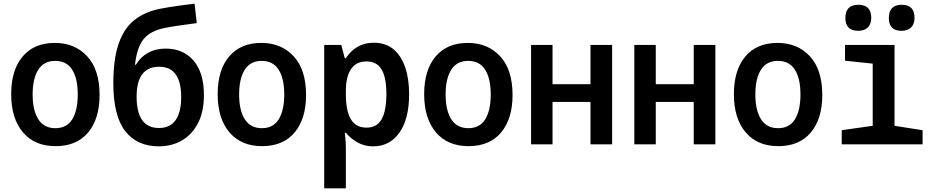

<svg xmlns="http://www.w3.org/2000/svg" viewBox="-20 -787 5107 1047"><path d="M283 10Q169 10 105 -65.5Q41 -141 41 -274Q41 -405 103.5 -479Q166 -553 279 -553Q388 -553 455.5 -480Q523 -407 523 -269Q523 -139 460.5 -64.5Q398 10 283 10ZM282 -88Q344 -88 374 -136.5Q404 -185 404 -272Q404 -359 373.5 -407Q343 -455 281 -455Q219 -455 188.5 -406.5Q158 -358 158 -272Q158 -185 189 -136.5Q220 -88 282 -88Z M846 11Q727 11 662.5 -72.5Q598 -156 598 -333Q598 -463 626.5 -547Q655 -631 711.5 -676.5Q768 -722 852 -739Q871 -743 902.5 -748Q934 -753 970.5 -758Q1007 -763 1041 -767L1053 -661Q1008 -655 958.5 -648Q909 -641 880 -635Q826 -624 792.5 -601Q759 -578 741 -537Q723 -496 716 -434H721Q745 -475 786.5 -498.5Q828 -522 884 -522Q979 -522 1035.5 -456.5Q1092 -391 1092 -268Q1092 -179 1060.5 -117Q1029 -55 973.5 -22Q918 11 846 11ZM847 -89Q908 -89 938 -132.5Q968 -176 968 -258Q968 -423 848 -423Q725 -423 725 -260Q725 -89 847 -89Z M1409 10Q1295 10 1231 -65.5Q1167 -141 1167 -274Q1167 -405 1229.5 -479Q1292 -553 1405 -553Q1514 -553 1581.5 -480Q1649 -407 1649 -269Q1649 -139 1586.5 -64.5Q1524 10 1409 10ZM1408 -88Q1470 -88 1500 -136.5Q1530 -185 1530 -272Q1530 -359 1499.5 -407Q1469 -455 1407 -455Q1345 -455 1314.5 -406.5Q1284 -358 1284 -272Q1284 -185 1315 -136.5Q1346 -88 1408 -88Z M1748 240V-542H1841L1860 -470H1866Q1891 -509 1929.5 -531.5Q1968 -554 2018 -554Q2083 -554 2125.5 -518.5Q2168 -483 2189.5 -420Q2211 -357 2211 -274Q2211 -138 2158 -63.5Q2105 11 2015 11Q1968 11 1930 -10Q1892 -31 1866 -63H1860Q1863 -42 1864.5 -22.5Q1866 -3 1866 16V240ZM1979 -91Q2035 -91 2061 -136.5Q2087 -182 2087 -275Q2087 -364 2061 -408Q2035 -452 1979 -452Q1922 -452 1894 -410Q1866 -368 1866 -290V-273Q1866 -184 1893 -137.5Q1920 -91 1979 -91Z M2535 10Q2421 10 2357 -65.5Q2293 -141 2293 -274Q2293 -405 2355.5 -479Q2418 -553 2531 -553Q2640 -553 2707.5 -480Q2775 -407 2775 -269Q2775 -139 2712.5 -64.5Q2650 10 2535 10ZM2534 -88Q2596 -88 2626 -136.5Q2656 -185 2656 -272Q2656 -359 2625.5 -407Q2595 -455 2533 -455Q2471 -455 2440.5 -406.5Q2410 -358 2410 -272Q2410 -185 2441 -136.5Q2472 -88 2534 -88Z M2876 0V-542H2993V-328H3200V-542H3318V0H3200V-231H2993V0Z M3439 0V-542H3556V-328H3763V-542H3881V0H3763V-231H3556V0Z M4224 10Q4110 10 4046 -65.5Q3982 -141 3982 -274Q3982 -405 4044.5 -479Q4107 -553 4220 -553Q4329 -553 4396.5 -480Q4464 -407 4464 -269Q4464 -139 4401.5 -64.5Q4339 10 4224 10ZM4223 -88Q4285 -88 4315 -136.5Q4345 -185 4345 -272Q4345 -359 4314.5 -407Q4284 -455 4222 -455Q4160 -455 4129.5 -406.5Q4099 -358 4099 -272Q4099 -185 4130 -136.5Q4161 -88 4223 -88Z M4660 -619Q4590 -619 4590 -689Q4590 -761 4661 -761Q4731 -761 4731 -690Q4731 -656 4712.5 -637.5Q4694 -619 4660 -619ZM4896 -619Q4827 -619 4827 -689Q4827 -761 4897 -761Q4967 -761 4967 -690Q4967 -656 4948.5 -637.5Q4930 -619 4896 -619ZM4570 0V-77L4739 -101V-440L4588 -456V-542H4858V-101L5011 -77V0Z"/></svg>

Font: Noto Sans Mono SemiCondensed SemiBold
Style: Regular
Weight: 600
Width: 4
Designer: Monotype Design Team
Foundry: Monotype Imaging Inc.
Version: Version 2.014; ttfautohint (v1.8.4.7-5d5b)